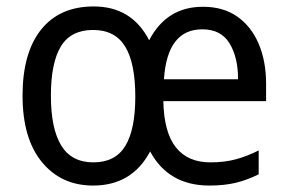

<svg xmlns="http://www.w3.org/2000/svg" viewBox="-20 -659 894 596"><path d="M610 -638Q673 -638 716.5 -607.5Q760 -577 783 -523Q806 -469 806 -399V-345H487Q489 -248 526 -201.5Q563 -155 633 -155Q677 -155 712 -164.5Q747 -174 783 -192V-118Q747 -100 711.5 -91.5Q676 -83 630 -83Q503 -83 446 -189Q390 -83 269 -83Q170 -83 110 -156Q50 -229 50 -362Q50 -495 107.5 -567Q165 -639 271 -639Q389 -639 443 -534Q497 -638 610 -638ZM608 -568Q499 -568 489 -413H719Q719 -481 692.5 -524.5Q666 -568 608 -568ZM269 -566Q200 -566 169 -515Q138 -464 138 -362Q138 -260 170 -207.5Q202 -155 270 -155Q338 -155 369 -206Q400 -257 400 -359Q400 -463 368.5 -514.5Q337 -566 269 -566Z"/></svg>

Font: Noto Sans Telugu UI SemiCondensed
Style: Regular
Weight: 400
Width: 4
Designer: Jelle Bosma - Monotype Design Team
Foundry: Monotype Imaging Inc.
Version: Version 2.005; ttfautohint (v1.8.4.7-5d5b)